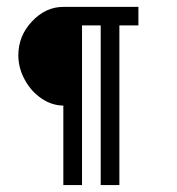

<svg xmlns="http://www.w3.org/2000/svg" viewBox="-20 -532 509 552"><path d="M323.2 -459V0H269.5V-459H215.8V0H162.1V-228.5Q129.9 -228.5 99.9 -248.5Q69.8 -268.6 51.3 -302.5Q32.7 -336.4 32.7 -373Q32.7 -428.7 72 -470.5Q111.3 -512.2 162.1 -512.2H377.9V-459Z"/></svg>

Font: Molengo
Style: Regular
Weight: 400
Designer: moyogo
Foundry: moyogo
Version: Version 0.11; ttfautohint (v0.8) -G 32 -r 16 -x